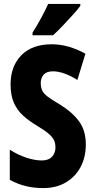

<svg xmlns="http://www.w3.org/2000/svg" viewBox="-20 -950 485 980"><path d="M418 -213Q418 -147 391 -97Q364 -47 315.5 -18.5Q267 10 201 10Q155 10 114 0.5Q73 -9 30 -32V-186Q70 -160 113.5 -145.5Q157 -131 193 -131Q228 -131 245.5 -150Q263 -169 263 -197Q263 -217 256.5 -232.5Q250 -248 230.5 -265.5Q211 -283 171 -307Q129 -332 98.5 -359.5Q68 -387 51 -425Q34 -463 34 -519Q34 -612 89 -668Q144 -724 244 -724Q288 -724 331 -711.5Q374 -699 416 -676L375 -542Q304 -586 250 -586Q218 -586 203 -569Q188 -552 188 -527Q188 -505 195 -489Q202 -473 223 -457Q244 -441 285 -417Q350 -377 384 -330Q418 -283 418 -213ZM390 -920Q377 -902 353 -875.5Q329 -849 302 -820.5Q275 -792 251 -770H146V-783Q171 -823 191 -860Q211 -897 226 -930H390Z"/></svg>

Font: Noto Sans Lao Looped ExtraCondensed ExtraBold
Style: Regular
Weight: 800
Width: 2
Designer: Mark Frömberg, Ben Mitchell
Foundry: The Fontpad Ltd
Version: Version 1.002; ttfautohint (v1.8.4.7-5d5b)